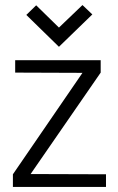

<svg xmlns="http://www.w3.org/2000/svg" viewBox="-20 -739 468 759"><path d="M345 -682 306 -719 213 -630 123 -718 84 -680 213 -554ZM378 -501H40V-452L306 -451L31 -50V0H399V-50L101 -51L378 -452Z"/></svg>

Font: Advent Pro
Style: Regular
Weight: 400
Designer: VivaRado, Andreas Kalpakidis
Foundry: VivaRado, Andreas Kalpakidis
Version: Version 3.000